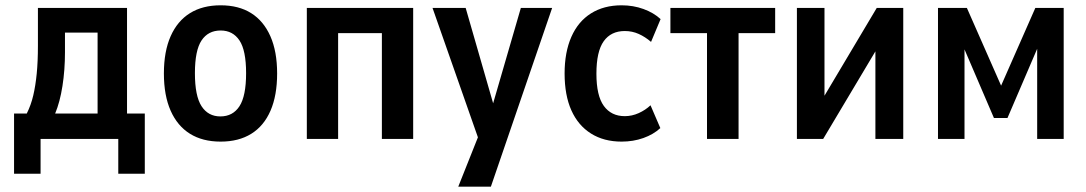

<svg xmlns="http://www.w3.org/2000/svg" viewBox="-20 -524 4097 724"><path d="M33 131V-96H81Q97 -128 105.5 -164.5Q114 -201 118.5 -246.5Q123 -292 123 -352V-494H459V-96H526V131H426V0H133V131ZM188 -96H348V-401H225V-327Q225 -260 215.5 -199.5Q206 -139 188 -96Z M812 10Q744 10 696.5 -19.5Q649 -49 623.5 -106.5Q598 -164 598 -247Q598 -330 623.5 -387.5Q649 -445 696.5 -474.5Q744 -504 812 -504Q880 -504 927 -474.5Q974 -445 999.5 -387.5Q1025 -330 1025 -247Q1025 -164 1000 -106.5Q975 -49 927.5 -19.5Q880 10 812 10ZM811 -85Q858 -85 883 -123.5Q908 -162 908 -248Q908 -334 883 -371.5Q858 -409 812 -409Q765 -409 740 -371.5Q715 -334 715 -248Q715 -162 740 -123.5Q765 -85 811 -85Z M1137 0V-494H1538V0H1420V-399H1255V0Z M1708 180 1798 -46V39L1611 -494H1736L1846 -112H1833L1944 -494H2062L1831 180Z M2324 10Q2257 10 2208.5 -20.5Q2160 -51 2134.5 -108Q2109 -165 2109 -247Q2109 -327 2134.5 -385Q2160 -443 2208.5 -473.5Q2257 -504 2324 -504Q2368 -504 2406.5 -490Q2445 -476 2471 -452L2435 -366Q2413 -385 2388.5 -396Q2364 -407 2336 -407Q2284 -407 2256.5 -368.5Q2229 -330 2229 -246Q2229 -163 2257 -124.5Q2285 -86 2336 -86Q2363 -86 2388.5 -97.5Q2414 -109 2433 -127L2470 -41Q2444 -17 2406 -3.5Q2368 10 2324 10Z M2646 0V-399H2508V-494H2903V-399H2765V0Z M2985 0V-494H3089V-111H3058L3286 -494H3386V0H3281V-384H3313L3084 0Z M3517 0V-494H3626L3755 -201L3884 -494H3991V0H3891V-368H3903L3779 -79H3728L3604 -368H3617V0Z"/></svg>

Font: Nunito Sans 10pt Condensed
Style: Bold
Weight: 700
Width: 3
Designer: Vernon Adams
Foundry: Vernon Adams
Version: Version 3.101;gftools[0.9.27]